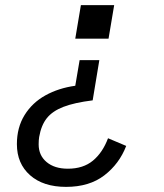

<svg xmlns="http://www.w3.org/2000/svg" viewBox="-20 -536 640 750"><path d="M46 27Q46 -38 76 -86.5Q106 -135 157.5 -163.5Q209 -192 274 -201L291 -301H368L342 -144Q270 -135 227.5 -118.5Q185 -102 163 -74.5Q141 -47 133 -1Q131 11 131 28Q131 71 162 97Q193 123 245 123Q305 123 343 91.5Q381 60 402 4L473 34Q446 104 387.5 149Q329 194 238 194Q149 194 97.5 148.5Q46 103 46 27ZM426 -516 404 -385H274L296 -516Z"/></svg>

Font: iA Writer Mono V
Style: Regular
Weight: 400
Italic angle: -9.5°
Designer: Mike Abbink, Paul van der Laan, Pieter van Rosmalen
Foundry: Bold Monday
Version: Version 2.000